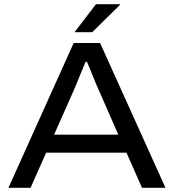

<svg xmlns="http://www.w3.org/2000/svg" viewBox="-20 -891 825 911"><path d="M20.1 0 329.6 -687H454.9L765.1 0H653.8L580 -166.6H198.9L125.1 0ZM236.5 -251.9H541.4L449.9 -461Q444.5 -472 437 -489.6Q429.5 -507.2 421.5 -527.7Q413.6 -548.2 405.6 -566.8Q397.7 -585.5 392.9 -597.6H386Q377.5 -577.2 366.6 -550.7Q355.7 -524.2 345.8 -500.1Q335.8 -475.9 329.4 -461ZM333.6 -738.2 435.4 -871.2H548.7V-867.2L417.5 -738.2Z"/></svg>

Font: Archivo SemiBold SemiExpanded
Style: Regular
Weight: 600
Width: 6
Version: Version 2.001